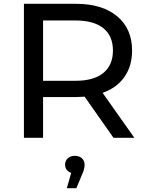

<svg xmlns="http://www.w3.org/2000/svg" viewBox="-20 -720 767 1003"><path d="M573 0 422 -215Q394 -213 378 -213H205V0H105V-700H378Q514 -700 592 -635Q670 -570 670 -456Q670 -375 630 -318Q590 -261 516 -235L682 0ZM570 -456Q570 -532 520 -572.5Q470 -613 375 -613H205V-298H375Q470 -298 520 -339Q570 -380 570 -456ZM422 140Q422 164 409 191L379 263H329L352 183Q337 178 328.5 167Q320 156 320 140Q320 120 334 107Q348 94 371 94Q394 94 408 107Q422 120 422 140Z"/></svg>

Font: Montserrat Alternates Medium
Style: Regular
Weight: 500
Designer: Julieta Ulanovsky
Foundry: Julieta Ulanovsky
Version: Version 7.200